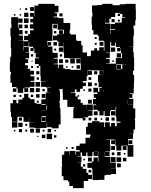

<svg xmlns="http://www.w3.org/2000/svg" viewBox="-20 -723 780 995"><path d="M70 -92H42V-117H37V-144H34V-188H47V-205H65V-188H75V-207H96V-216H105V-237H127V-216H136V-209H159V-189H169V-185H194V-208H216V-216H196V-236H216V-216H218V-244H241V-245H225V-267H244V-269H219V-296V-273H193V-299H216V-301H191V-329H189V-363V-381H181V-371H171V-381H181V-391H161V-421H181V-425H165V-447H183V-448H158V-472H154V-458H138V-474H152V-481H131V-506H129V-483H103V-509H126V-515H105V-537H126V-546H136V-566H154V-575H135V-597H152V-607H137V-625H152V-636H136V-656H156V-640H158V-658V-694H179V-703H209H263V-693H283V-659H263V-655H275V-637H258V-633H283V-629H309V-604H344V-568H341V-548H348V-544H374V-517H377V-511H401V-488H408V-451H431V-432H448V-434H451V-461H469V-473H483V-461H494V-478H518V-460H521V-481V-508H518V-512H492V-537H487V-544H464V-567H457V-595H455V-637H459V-657H457V-695H485V-697H509V-703H563V-696H576H601V-701H629V-703H683V-674H684V-618H681V-591H672V-574H674V-538H671V-511H650H671V-481H650V-480H670V-453H673V-425H675V-387V-357H669V-335H675V-297H674V-268H673V-239H651V-236H666V-216H649V-211H671V-181H645V-180H670V-161H681V-111H679V-100H680V-52H672V-30H651V-29H669V-3H644V2V29H671V59H641V32H614H609V57H583V32H578V5H576V24H556V4H575V0H550V-24V-2H531V0H550V28H552V60H525V62H548V86H524V63H523V90H550V118H526H552V145V120H580V148H555V149H581V179H555V183H528V186H521V209H492V210H460V181H459V154H456V147H433V121H456V114H465V93H487V114H490V91H489V63H487V85H465V65H459V87H433V67H427V85H405V67H398V86H381V88H402V120H381V121H399V141H409V152H428V173H437V183H457V205H437V215H414V222V252H358V241H339V218H332V211H309V190H300V138H302V129H301V79H313V61H339V79H341V59H371V79H374V62H393V55H375V33H393V21H423V-9H446V-16H449V-26H426V-66H435V-87H457V-95H495V-89H519V-64H523V-89H549V-68H556V-86H576V-69H585V-87H604V-93H583V-119H579V-153H582V-170H579V-153H554V-148H550V-122H522V-147H517V-125H495V-147H487V-154H464V-178H478V-182H462V-210H478V-216H466V-236H485V-244H464V-268H488V-247H495V-267H508V-271H491V-298H488V-334H510V-335H495V-357H517V-342H518V-358H494H458V-360H434V-328H429V-303H409V-295H425V-277H409V-263H395V-247H377V-259H368V-244H347V-241H371V-223H382V-230H390V-222H383V-208H398V-189H409V-180H430V-157H431V-181H461V-151H437V-149H459V-123H437V-115H412V-113H423V-99H409V-110H360V-162H363V-169H329V-206H306V-235H305V-261H301H288V-251H291V-201H288V-190H290V-163H293V-134H294V-78H284V-58H248V-64H224V-87H222V-60H193V-59H159V-62H132V-90H158V-91H131V-110H130V-92H102V-116H96V-118H75V-117H70ZM156 -666H136V-686H156ZM121 -671H111V-681H121ZM89 -673H83V-679H89ZM127 -635H105V-657H127ZM551 -571H525H551V-547H553V-569H576V-573H553V-599H576V-606H611V-631H628V-634H614V-651H602V-640H590V-652H601V-656H577V-635H556V-626H547V-605H525V-626H524V-601H551ZM304 -638H288V-654H304ZM60 -642H52V-650H60ZM90 -642H82V-650H90ZM100 -242H72V-265H65V-272H42V-294H34V-338H37V-351H31V-401H33V-429H38V-448V-476H36V-516H37V-534H34V-578H39V-598H38V-634H74V-598H73V-578H76V-596H96V-576H78V-567H97V-545H78V-539H99V-513H76V-512H102V-480H101V-462H103V-479H129V-453H112V-451H131V-421H112V-416H126V-396H110V-385H125V-367H112V-366H136V-338V-356H156V-336H138V-328H158V-304H138V-299H159V-273H133V-269H107V-266H126V-246H106V-265H100ZM128 -604H104V-628H128ZM97 -605H75V-627H97ZM574 -608H558V-624H574ZM601 -611H591V-621H601ZM279 -393H259V-390H280V-370H284V-388H308V-368H318V-365H345V-361H371H398V-364H399V-388H398V-420H372H340V-422H312V-449H309V-483H310V-504H309V-483H283V-507H277V-514H254V-538H277V-545H304V-546H286V-566H306V-548H311V-568H308V-569H279V-599H251V-572H252V-540H251V-511H225V-489H227V-505H245V-487H229V-482H252V-454H254V-449H279V-423H259V-419H279ZM276 -576H256V-596H276ZM125 -577H107V-595H125ZM123 -549H109V-563H123ZM272 -550H260V-562H272ZM481 -521H471V-531H481ZM516 -486H496V-506H516ZM548 -394H530V-392H549V-393H580V-422H609V-423H612V-447H607V-472H605V-457H587V-475H602V-480H580V-502H576V-486H556V-505H551V-481V-451H530V-449H549V-423H530V-418H548ZM275 -487H257V-505H275ZM481 -491H471V-501H481ZM577 -455H555V-477H577ZM307 -455H285V-477H307ZM271 -461H261V-471H271ZM607 -425H585V-447H607ZM152 -430H140V-442H152ZM302 -430H290V-442H302ZM368 -394H344V-418H368ZM397 -395H375V-417H397ZM306 -396H286V-416H306ZM334 -398H318V-414H334ZM570 -402H562V-410H570ZM149 -403H143V-409H149ZM609 -389V-390H583V-363H606V-365H585V-387H607V-366H614V-388H637V-389ZM395 -367H377V-385H395ZM151 -371H141V-381H151ZM360 -372H352V-380H360ZM330 -372H322V-380H330ZM579 -335V-359V-335ZM457 -335H435V-357H457ZM484 -338H468V-354H484ZM184 -338H168V-354H184ZM453 -309H439V-323H453ZM182 -310H170V-322H182ZM188 -274H164V-298H188ZM456 -276H436V-296H456ZM482 -280H470V-292H482ZM157 -245H135V-267H157ZM186 -246H166V-266H186ZM65 -247H47V-265H65ZM454 -248H438V-264H454ZM212 -250H200V-262H212ZM420 -252H412V-260H420ZM518 -247V-258H517V-247ZM185 -217H167V-235H185ZM62 -220H50V-232H62ZM152 -220H140V-232H152ZM91 -221H81V-231H91ZM456 -186H436V-206H456ZM641 -185V-203H640V-185ZM181 -191H171V-201H181ZM78 -184H89V-185H78ZM195 -180H216V-184H195ZM223 -154V-176H220V-154ZM196 -151H218V-152H196ZM577 -125H555V-147H577ZM486 -126H466V-146H486ZM216 -96H196V-116H194V-92H217V-121H196V-116H216ZM545 -97H527V-115H545ZM94 -98H78V-114H94ZM574 -98H558V-114H574ZM483 -99H469V-113H483ZM453 -99H439V-113H453ZM510 -102H502V-110H510ZM70 -62H42V-90H70ZM97 -65H75V-87H97ZM121 -71H111V-81H121ZM500 -63H518H500ZM187 -35H165V-57H187ZM156 -36H136V-56H156ZM245 -37H227V-55H245ZM94 -38H78V-54H94ZM121 -41H111V-51H121ZM211 -41H201V-51H211ZM60 -42H52V-50H60ZM270 -42H262V-50H270ZM250 -2H222V-30H250ZM215 -7H197V-25H215ZM272 -10H260V-22H272ZM179 -13H173V-19H179ZM666 24H646V4H666ZM576 54H556V34H576ZM636 54H616V34H636ZM361 49H351V39H361ZM330 48H322V40H330ZM671 89H641V59H671ZM467 63H487V62H467ZM605 83H587V65H605ZM573 81H559V67H573ZM630 78H622V70H630ZM522 114V91V114ZM579 117H553V91H579ZM608 116H584V92H608ZM456 114H436V94H456ZM635 113H617V95H635ZM420 108H412V100H420ZM606 144H586V124H606ZM422 140H410V128H422ZM453 171H439V157H453Z"/></svg>

Font: Rubik Storm
Style: Regular
Weight: 400
Designer: Hubert and Fischer, NaN
Foundry: Hubert and Fischer, NaN
Version: Version 2.201